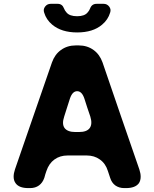

<svg xmlns="http://www.w3.org/2000/svg" viewBox="-20 -963 788 983"><path d="M474.6 -943.4H510.7Q528.3 -943.4 539.1 -929.2Q549.8 -915 543.9 -898.4Q533.2 -862.3 502.9 -836.9Q456.1 -796.9 375 -796.9Q294.9 -796.9 247.1 -836.9Q216.8 -862.3 206.1 -898.4Q200.2 -915 210.9 -929.2Q221.7 -943.4 239.3 -943.4H275.4Q298.8 -943.4 307.6 -919.9Q311.5 -909.2 320.3 -899.4Q335.9 -879.9 375 -879.9Q413.1 -879.9 428.7 -899.4Q437.5 -909.2 441.4 -919.9Q450.2 -943.4 474.6 -943.4ZM693.4 -95.7Q700.2 -75.2 700.2 -58.6Q700.2 -39.1 691.4 -25.4Q672.9 0 625 0Q622.1 0 616.2 0Q589.8 0 570.3 -13.7Q551.8 -27.3 543.9 -52.7Q541 -61.5 538.1 -70.3Q535.2 -79.1 532.2 -87.9Q520.5 -126 491.2 -146.5Q462.9 -167 423.8 -167Q391.6 -167 326.2 -167Q287.1 -167 258.8 -146.5Q230.5 -126 217.8 -87.9Q214.8 -79.1 211.9 -70.3Q210 -61.5 207 -52.7Q198.2 -27.3 179.7 -13.7Q161.1 0 133.8 0Q130.9 0 125 0Q77.1 0 59.6 -25.4Q49.8 -39.1 49.8 -58.6Q49.8 -75.2 56.6 -95.7Q104.5 -232.4 151.4 -370.1Q199.2 -506.8 246.1 -643.6Q260.7 -684.6 292 -707Q324.2 -730.5 368.2 -730.5Q373 -730.5 382.8 -730.5Q426.8 -730.5 459 -707Q490.2 -684.6 504.9 -643.6Q551.8 -506.8 598.6 -370.1Q646.5 -232.4 693.4 -95.7ZM384.8 -287.1Q424.8 -287.1 439.5 -307.6Q454.1 -328.1 442.4 -366.2Q434.6 -388.7 426.8 -412.1Q419.9 -434.6 412.1 -458Q399.4 -496.1 375 -496.1Q350.6 -496.1 337.9 -458Q330.1 -434.6 323.2 -412.1Q315.4 -388.7 308.6 -366.2Q295.9 -328.1 310.5 -307.6Q326.2 -287.1 365.2 -287.1Q370.1 -287.1 375 -287.1Q379.9 -287.1 384.8 -287.1Z"/></svg>

Font: DeepSea
Style: Bold
Weight: 700
Designer: Stem
Version: Version 3.019;git-0a5106e0b